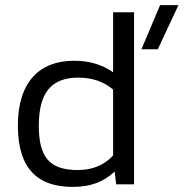

<svg xmlns="http://www.w3.org/2000/svg" viewBox="-20 -722 739 752"><path d="M534 -529H598L679 -702H607ZM50 -230C50 -58 131 10 264 10C335 10 385 -9 429 -50L435 0H505V-674H423V-439C378 -470 330 -484 269 -484C135 -484 50 -401 50 -230ZM287 -418C344 -418 390 -400 423 -371V-113C387 -74 340 -56 285 -56C174 -56 132 -106 132 -230C132 -359 181 -418 287 -418Z"/></svg>

Font: Kanit Light
Style: Regular
Weight: 300
Designer: Katatrad Team
Foundry: CadsonDemak
Version: Version 1.000;PS 001.000;hotconv 1.0.88;makeotf.lib2.5.64775